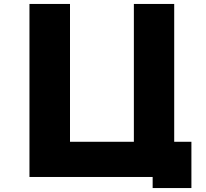

<svg xmlns="http://www.w3.org/2000/svg" viewBox="-20 -831 1040 971"><path d="M752 64V120H948V-114H861V-811H657V-114H334V-811H129V64Z"/></svg>

Font: LINE Seed JP App_OTF ExtraBold
Style: Regular
Weight: 800
Designer: LINE & Fontrix & Fontworks
Version: Version 1.013